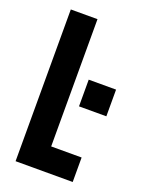

<svg xmlns="http://www.w3.org/2000/svg" viewBox="-133 -753 617 818"><g transform="rotate(20 176.0 -344.0)"><path d="M43 -688H164V-111H302V0H43ZM217 -433H341V-312H217Z"/></g></svg>

Font: Saira ExtraCondensed
Style: Bold
Weight: 700
Width: 2
Designer: Hector Gatti with collaboration of the Omnibus-Type team
Foundry: Omnibus-Type
Version: Version 0.072; ttfautohint (v1.8)